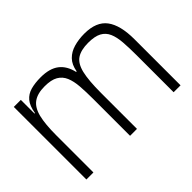

<svg xmlns="http://www.w3.org/2000/svg" viewBox="-117 -912 1181 1181"><g transform="rotate(-45 473.0 -322.0)"><path d="M68 0V-631.3H129.2V-512.5H133.3Q142.2 -566.7 165.7 -594.8Q189.2 -622.8 226.8 -633.2Q264.3 -643.5 313.3 -643.5Q390.3 -643.5 433.4 -610.6Q476.5 -577.7 491.2 -512.5H496Q504.3 -562.5 532.2 -591Q560 -619.5 602.1 -631.5Q644.2 -643.5 693.2 -643.5Q797.2 -643.5 842.2 -583.1Q887.2 -522.7 887.2 -400.7V0H827V-322.3Q827 -387.2 823.2 -436.6Q819.5 -486 804.9 -519.5Q790.3 -553 758.8 -570Q727.2 -587 670.5 -587Q607.8 -587 572.2 -563.8Q536.7 -540.5 522.4 -480.8Q508.2 -421 508.2 -312.3V0H448V-322.3Q448 -383.8 444.2 -432.8Q440.5 -481.8 425.9 -516.2Q411.3 -550.5 379.8 -568.8Q348.2 -587 291.5 -587Q228.8 -587 193.2 -561.2Q157.7 -535.5 143.4 -477.4Q129.2 -419.3 129.2 -322.3V0Z"/></g></svg>

Font: Matangi Light
Style: Regular
Weight: 300
Designer: Prashant Pant
Foundry: The Graphic Ant
Version: Version 3.002